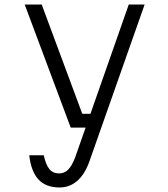

<svg xmlns="http://www.w3.org/2000/svg" viewBox="-20 -613 740 847"><path d="M89 -593H164L343 -111H399L380 -50H292ZM618 -593 373 103Q353 157 320 185.5Q287 214 243 214Q182 214 149.5 178.5Q117 143 109 72H173Q182 113 197.5 132.5Q213 152 241 152Q264 152 280.5 135.5Q297 119 311 83L548 -593Z"/></svg>

Font: Martian Mono SemiExpanded ExtraLight
Style: Regular
Weight: 250
Monospace: yes
Version: Version 0.930